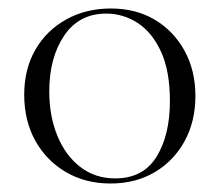

<svg xmlns="http://www.w3.org/2000/svg" viewBox="-20 -419 517 452"><path d="M240 13Q181 13 135 -14Q89 -41 63 -88Q37 -135 37 -196Q37 -256 63 -301.5Q89 -347 135.5 -373Q182 -399 241 -399Q300 -399 344.5 -372.5Q389 -346 414.5 -299.5Q440 -253 440 -193Q440 -133 414.5 -86.5Q389 -40 344 -13.5Q299 13 240 13ZM251 1Q317 1 348.5 -50Q380 -101 380 -181Q380 -252 359 -297.5Q338 -343 304 -365Q270 -387 230 -387Q166 -387 131 -335Q96 -283 96 -204Q96 -146 115 -99.5Q134 -53 169 -26Q204 1 251 1Z"/></svg>

Font: Cormorant Garamond Light
Style: Regular
Weight: 300
Designer: Christian Thalmann (Catharsis Fonts)
Foundry: Catharsis Fonts
Version: Version 4.001